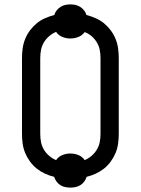

<svg xmlns="http://www.w3.org/2000/svg" viewBox="-20 -804 640 873"><path d="M300 49Q288 49 276 46.5Q264 44 254 37.5Q244 31 237 21.5Q230 12 226 0Q205 -5 184.5 -14.5Q164 -24 147 -37.5Q130 -51 116.5 -69.5Q103 -88 94.5 -108.5Q86 -129 83 -151Q80 -173 80 -195V-540Q80 -562 83 -584Q86 -606 94.5 -627Q103 -648 116.5 -666Q130 -684 147 -698Q164 -712 184.5 -721Q205 -730 227 -736Q230 -747 237.5 -756.5Q245 -766 255 -772.5Q265 -779 276.5 -781.5Q288 -784 300 -784Q312 -784 323.5 -781.5Q335 -779 345 -772.5Q355 -766 362.5 -756.5Q370 -747 373 -736Q395 -730 415.5 -721Q436 -712 453 -698Q470 -684 483.5 -666Q497 -648 505.5 -627Q514 -606 517 -584Q520 -562 520 -540V-195Q520 -173 517 -151Q514 -129 505.5 -108.5Q497 -88 483.5 -69.5Q470 -51 453 -37.5Q436 -24 415.5 -14.5Q395 -5 374 0Q370 12 363 21.5Q356 31 346 37.5Q336 44 324 46.5Q312 49 300 49ZM365 -76Q382 -83 396.5 -95.5Q411 -108 420.5 -124Q430 -140 433.5 -158Q437 -176 437 -195V-540Q437 -559 433.5 -577Q430 -595 420.5 -611Q411 -627 396.5 -639.5Q382 -652 365 -658Q354 -643 336.5 -636Q319 -629 300 -629Q281 -629 263.5 -636Q246 -643 235 -659Q218 -652 203.5 -639.5Q189 -627 179.5 -611Q170 -595 166.5 -577Q163 -559 163 -540V-195Q163 -176 166.5 -158Q170 -140 179.5 -124Q189 -108 203.5 -95.5Q218 -83 235 -76Q246 -92 263.5 -99Q281 -106 300 -106Q319 -106 336.5 -99Q354 -92 365 -76Z"/></svg>

Font: Iosevka Mono
Style: Regular
Weight: 400
Designer: Belleve Invis
Foundry: Belleve Invis
Version: Version 11.1.1